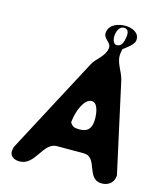

<svg xmlns="http://www.w3.org/2000/svg" viewBox="-130 -1003 933 1099"><g transform="rotate(15 336.0 -453.5)"><path d="M34 -53C28 -17 57 0 90 0C183 0 193 -140 275 -140H435C519 -140 484 0 577 0C612 0 643 -19 649 -57L650 -67C632 -147 551 -520 533 -600C521 -652 480 -694 489 -750L493 -773C504 -782 553 -813 557 -840C564 -888 515 -907 475 -907C437 -907 384 -892 377 -844C370 -800 423 -796 417 -757C409 -705 361 -684 339 -640C295 -557 90 -170 46 -87C36 -68 37 -70 34 -53ZM318 -293C319 -297 321 -316 322 -320C327 -353 354 -441 401 -441C444 -441 449 -357 444 -323C438 -282 415 -266 374 -266C344 -266 334 -269 318 -293ZM430 -843C433 -865 445 -894 471 -894C501 -894 501 -865 497 -842C493 -819 486 -787 455 -787C431 -787 427 -826 430 -843Z"/></g></svg>

Font: Asimov Print
Style: Regular
Weight: 500
Designer: Google
Version: Version 2.000980: 2014